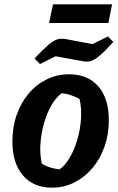

<svg xmlns="http://www.w3.org/2000/svg" viewBox="-20 -852 542 884"><path d="M219 12Q134 12 85.5 -44.5Q37 -101 37 -201Q37 -267 57 -323.5Q77 -380 112 -421.5Q147 -463 195 -486.5Q243 -510 298 -510Q384 -510 432.5 -454.5Q481 -399 481 -299Q481 -233 461 -176.5Q441 -120 405.5 -78Q370 -36 322.5 -12Q275 12 219 12ZM254 -72Q280 -90 301.5 -127Q323 -164 336.5 -210.5Q350 -257 353 -306Q356 -355 346 -397Q326 -407 306 -414Q286 -421 264 -423Q237 -403 216 -366Q195 -329 182 -282.5Q169 -236 166 -188Q163 -140 173 -98Q191 -87 211 -81Q231 -75 254 -72ZM164 -557 139 -583Q180 -626 203.5 -646Q227 -666 244.5 -671Q262 -676 283 -672L406 -649L477 -684L502 -659Q462 -615 438 -595Q414 -575 396.5 -570.5Q379 -566 357 -571L236 -593ZM206 -746 224 -832H496L479 -746Z"/></svg>

Font: Piazzolla Thin ExtraBold
Style: Italic
Weight: 800
Italic angle: -11.3°
Version: Version 2.005